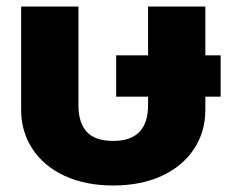

<svg xmlns="http://www.w3.org/2000/svg" viewBox="-20 -555 708 590"><path d="M45 -217V-535H221V-232Q221 -178 246.5 -150Q272 -122 328 -122Q435 -122 435 -232V-258H337V-385H435V-535H611V-385H658V-258H611V-217Q611 -150 576 -97Q541 -44 477 -14.5Q413 15 328 15Q243 15 179 -14.5Q115 -44 80 -97Q45 -150 45 -217Z"/></svg>

Font: Prompt
Style: Bold
Weight: 700
Designer: Katatrad Team
Foundry: CadsonDemak
Version: Version 1.000